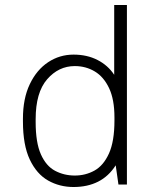

<svg xmlns="http://www.w3.org/2000/svg" viewBox="-20 -740 623 770"><path d="M275 10Q219 10 173 -16Q127 -42 99.5 -100Q72 -158 72 -253V-264Q72 -345 99.5 -402.5Q127 -460 173 -490.5Q219 -521 275 -521Q329 -521 371 -499.5Q413 -478 438 -440V-720H489V0H455L444 -77Q416 -33 373.5 -11.5Q331 10 275 10ZM280 -36Q323 -36 359 -56Q395 -76 417 -124.5Q439 -173 439 -257V-269Q439 -341 417.5 -386.5Q396 -432 360 -453.5Q324 -475 280 -475Q215 -475 169 -422Q123 -369 123 -262V-251Q123 -168 144 -121Q165 -74 201 -55Q237 -36 280 -36Z"/></svg>

Font: Chivo Medium Thin
Style: Regular
Weight: 250
Version: Version 2.002